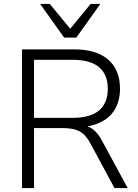

<svg xmlns="http://www.w3.org/2000/svg" viewBox="-20 -956 701 976"><path d="M92 0V-705H358Q470 -705 530 -653Q590 -601 590 -505Q590 -443 563 -398.5Q536 -354 483.5 -331Q431 -308 358 -308L369 -321H383Q421 -321 449.5 -301Q478 -281 501 -236L629 0H562L440 -226Q423 -258 403.5 -275Q384 -292 358 -298.5Q332 -305 296 -305H153V0ZM153 -357H350Q439 -357 483.5 -394.5Q528 -432 528 -505Q528 -577 483.5 -614.5Q439 -652 350 -652H153ZM306 -765 184 -936H233L337 -810L441 -936H490L368 -765Z"/></svg>

Font: Nunito Sans 12pt Light
Style: Regular
Weight: 300
Designer: Vernon Adams
Foundry: Vernon Adams
Version: Version 3.101;gftools[0.9.27]